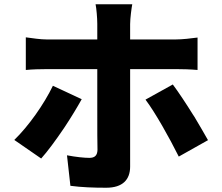

<svg xmlns="http://www.w3.org/2000/svg" viewBox="-20 -829 1040 900"><path d="M590 -48V-505H807C836 -505 873 -504 906 -501V-653C878 -649 833 -644 802 -644H590V-716C590 -743 597 -795 600 -809H428C432 -790 436 -745 436 -717V-644H200C169 -644 131 -650 101 -654V-501C130 -504 170 -505 200 -505H436V-441V-436V-407V-401V-376V-369V-356C436 -349 436 -343 436 -336V-322C436 -232 436 -141 437 -126C436 -100 424 -89 399 -89C375 -89 336 -93 294 -101L310 42C363 49 418 51 478 51C555 51 590 13 590 -48ZM955 -172C938 -202 915 -242 891 -282L885 -291C852 -344 817 -397 790 -433L662 -362C708 -301 773 -185 818 -95L955 -172ZM363 -364 228 -427C186 -340 114 -238 47 -173L173 -86C202 -118 241 -171 279 -227L285 -236C314 -280 342 -326 363 -364Z"/></svg>

Font: Glow Sans SC Normal ExtraBold
Style: Regular
Weight: 800
Designer: Ryoko NISHIZUKA (kana, bopomofo & ideographs); Paul D. Hunt (Latin, Greek & Cyrillic); Sandoll Communications, Soo-young
Version: Version 0.93